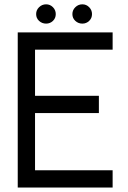

<svg xmlns="http://www.w3.org/2000/svg" viewBox="-20 -846 578 866"><path d="M60 0V-700H488V-622H138V-414H426V-336H138V-78H488V0ZM188 -739.5Q169.5 -739.5 156.2 -751.8Q143 -764 143 -782.5Q143 -800.5 156.2 -813.5Q169.5 -826.5 188 -826.5Q206 -826.5 218.8 -813.5Q231.5 -800.5 231.5 -782.5Q231.5 -764 218.8 -751.8Q206 -739.5 188 -739.5ZM351.5 -739.5Q333 -739.5 319.8 -751.8Q306.5 -764 306.5 -782.5Q306.5 -800.5 319.8 -813.5Q333 -826.5 351.5 -826.5Q369.5 -826.5 382.2 -813.5Q395 -800.5 395 -782.5Q395 -764 382.2 -751.8Q369.5 -739.5 351.5 -739.5Z"/></svg>

Font: Urbanist
Style: Regular
Weight: 400
Designer: Corey Hu
Foundry: Corey Hu
Version: Version 1.330; ttfautohint (v1.8.4.7-5d5b)